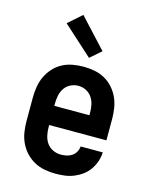

<svg xmlns="http://www.w3.org/2000/svg" viewBox="-117 -846 733 930"><g transform="rotate(15 250.0 -381.0)"><path d="M252 8Q225 8 197.5 3Q170 -2 146 -15Q122 -28 103 -48Q84 -68 72 -93Q60 -118 55.5 -145.5Q51 -173 51 -200V-320Q51 -347 55.5 -374.5Q60 -402 71.5 -426.5Q83 -451 101.5 -471.5Q120 -492 144 -505Q168 -518 195.5 -523Q223 -528 250 -528Q277 -528 304.5 -523Q332 -518 356 -505Q380 -492 398.5 -471.5Q417 -451 428.5 -426.5Q440 -402 444.5 -374.5Q449 -347 449 -320V-212H162V-200Q162 -180 166.5 -159.5Q171 -139 182.5 -122.5Q194 -106 213 -97Q232 -88 252 -88Q267 -88 281.5 -91Q296 -94 308 -102Q320 -110 327.5 -123Q335 -136 336 -151H447Q446 -127 438.5 -105Q431 -83 417.5 -63.5Q404 -44 385 -30Q366 -16 344 -7Q322 2 299 5Q276 8 252 8ZM162 -308H338V-320Q338 -340 334 -360Q330 -380 318.5 -397Q307 -414 288.5 -423Q270 -432 250 -432Q230 -432 211.5 -423Q193 -414 181.5 -397Q170 -380 166 -360Q162 -340 162 -320ZM264 -576 116 -710 184 -770 319 -624Z"/></g></svg>

Font: Iosevka SS08 Regular
Style: Bold
Weight: 700
Monospace: yes
Designer: Belleve Invis
Foundry: Belleve Invis
Version: Version 16.3.4; ttfautohint (v1.8.4)